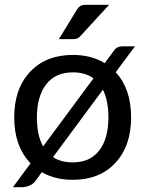

<svg xmlns="http://www.w3.org/2000/svg" viewBox="-20 -746 609 804"><path d="M70.5 38H34L108 -62Q39.5 -133.5 39.5 -254.5Q39.5 -374.5 106 -445.2Q172.5 -516 285 -516Q362.5 -516 418.5 -481.5L450.5 -525Q460 -540 469 -546Q478 -552 496 -552H545L464.5 -443.5Q529 -374 529 -254.5Q529 -134.5 463 -63.8Q397 7 285 7Q211 7 155 -25Q143 -8.5 131.2 8.2Q119.5 25 103 31.5Q86.5 38 70.5 38ZM160.5 -133 371.5 -418Q337 -443 285 -443Q212 -443 173.2 -392.5Q134.5 -342 134.5 -254Q134.5 -179 160.5 -133ZM285 -66Q357 -66 395.5 -115.8Q434 -165.5 434 -254Q434 -324.5 411 -370.5L202 -88Q235.5 -66 285 -66ZM285.5 -582H226.5L300.5 -703Q307 -714.5 315.5 -720.2Q324 -726 341.5 -726H437L318.5 -597Q311.5 -588.5 304.2 -585.2Q297 -582 285.5 -582Z"/></svg>

Font: Verano Sans Medium
Style: Regular
Weight: 500
Designer: Lukasz Dziedzic with Adam Twardoch and Botio Nikoltchev
Foundry: tyPoland Lukasz Dziedzic
Version: Version 3.001;December 28, 2019;FontCreator 12.0.0.2547 64-b